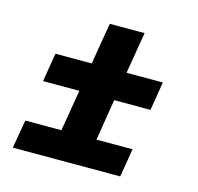

<svg xmlns="http://www.w3.org/2000/svg" viewBox="-88 -658 775 751"><g transform="rotate(15 300.0 -283.0)"><path d="M26 0 46 -115H192L220 -282H73L92 -398H239L267 -566H408L380 -398H527L508 -282H361L334 -115H480L461 0Z"/></g></svg>

Font: Iosevka Slab Heavy Extended
Style: Italic
Weight: 900
Width: 7
Italic angle: -9°
Monospace: yes
Designer: Belleve Invis
Foundry: Belleve Invis
Version: Version 11.1.0; ttfautohint (v1.8.3)